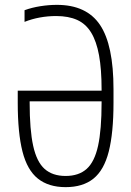

<svg xmlns="http://www.w3.org/2000/svg" viewBox="-20 -760 540 790"><path d="M250 10Q180 10 136 -25Q92 -60 72.5 -136.5Q53 -213 53 -337V-387H422V-343H89L102 -358V-338Q102 -226 116.5 -160Q131 -94 163.5 -65Q196 -36 250 -36Q304 -36 336.5 -65Q369 -94 383.5 -160Q398 -226 398 -338V-392Q398 -475 387.5 -532.5Q377 -590 355 -626Q333 -662 297.5 -678Q262 -694 211 -694Q177 -694 144 -688Q111 -682 81 -670V-718Q111 -729 146 -734.5Q181 -740 214 -740Q336 -740 391.5 -657.5Q447 -575 447 -393V-337Q447 -213 427.5 -136.5Q408 -60 364.5 -25Q321 10 250 10Z"/></svg>

Font: M PLUS 1 Code Light
Style: Regular
Weight: 300
Designer: Coji Morishita
Foundry: UNDERFOREST DESIGN
Version: Version 1.002